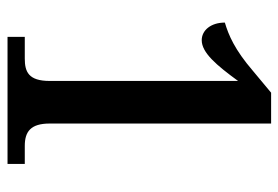

<svg xmlns="http://www.w3.org/2000/svg" viewBox="-138 -620 758 523"><g transform="rotate(90 241.5 -359.0)"><path d="M81 0H427V-47H378C339 -47 317 -63 317 -115V-718H233L173 -668C116 -619 76 -602 42 -592C42 -554 63 -529 90 -529C124 -529 158 -569 201 -628V-115C201 -57 176 -47 140 -47H81Z"/></g></svg>

Font: Noto Serif Tamil Condensed SemiBold
Style: Regular
Weight: 600
Width: 3
Designer: Indian Type Foundry, Tom Grace, and the Monotype Design Team
Foundry: Monotype Imaging Inc.
Version: Version 2.004